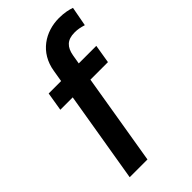

<svg xmlns="http://www.w3.org/2000/svg" viewBox="-234 -830 899 899"><g transform="rotate(-45 215.5 -380.5)"><path d="M382.5 -545.5H266.3L274.1 -591.6C282.3 -637.1 305 -661.9 354.8 -661.9C376.1 -661.9 390.6 -658.7 413 -652L431.1 -748.6C412.6 -755 387.4 -761.4 350.9 -761.4C260.7 -761.4 175.8 -708.8 159.1 -603L149.5 -545.5H67.1L51.8 -453.1H133.9L58.2 0H175.8L251.1 -453.1H367.2Z"/></g></svg>

Font: Magic Ui Pro Semi Bold
Style: Italic
Weight: 600
Italic angle: -9.39999°
Designer: Stefan Endress, Andreas Faust
Version: Version 1.000;FEAKit 1.0